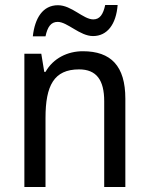

<svg xmlns="http://www.w3.org/2000/svg" viewBox="-20 -752 599 772"><path d="M112 -606H163C171 -644 185 -664 212 -664C251 -664 301 -607 354 -607C411 -607 447 -654 453 -732H403C395 -695 382 -674 355 -674C315 -674 268 -731 213 -731C152 -731 120 -679 112 -606ZM313 -546C252 -546 194 -518 163 -463H158L146 -536H78V0H163V-278C163 -408 197 -473 298 -473C368 -473 399 -430 399 -345V0H484V-355C484 -487 426 -546 313 -546Z"/></svg>

Font: Noto Sans Gujarati UI SemiCondensed
Style: Regular
Weight: 400
Width: 4
Designer: Jelle Bosma - Monotype Design Team, Universal Thirst
Foundry: Monotype Imaging Inc.
Version: Version 2.106